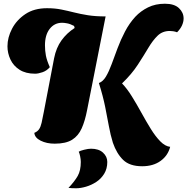

<svg xmlns="http://www.w3.org/2000/svg" viewBox="-20 -748 1004 1029"><path d="M742 143Q675 143 640 109Q605 75 585 17Q572 -25 563.5 -72Q555 -119 543.5 -176Q532 -233 510 -303Q532 -311 548 -338Q564 -365 578.5 -404.5Q593 -444 610 -489.5Q627 -535 650 -579Q673 -623 705 -658Q734 -689 773.5 -708.5Q813 -728 864 -728Q914 -728 939 -704.5Q964 -681 964 -649Q964 -631 955.5 -612Q947 -593 929 -575Q919 -579 908.5 -580.5Q898 -582 890 -582Q851 -582 825 -557Q799 -532 775 -491.5Q751 -451 718.5 -401Q686 -351 634 -301Q661 -273 687 -231Q713 -189 738 -143.5Q763 -98 788 -57.5Q813 -17 839 9.5Q865 36 892 39Q880 86 840.5 114.5Q801 143 742 143ZM273 22Q230 22 198 6Q166 -10 164 -36Q181 -43 189.5 -55.5Q198 -68 203 -90Q208 -112 215 -149L270 -436Q281 -492 309.5 -531.5Q338 -571 380 -598L377 -609Q356 -620 339.5 -623Q323 -626 313 -626Q272 -626 246.5 -593.5Q221 -561 221 -505Q221 -476 226 -450Q231 -424 247 -388Q231 -369 208 -361Q185 -353 168 -353Q118 -353 85 -374Q52 -395 36 -429Q20 -463 20 -500Q20 -547 44.5 -594Q69 -641 116 -672.5Q163 -704 232 -704Q274 -704 308.5 -697Q343 -690 376.5 -681.5Q410 -673 450.5 -666.5Q491 -660 546 -660L447 -159Q436 -101 418 -60.5Q400 -20 366.5 1Q333 22 273 22ZM388 261Q379 261 365.5 260.5Q352 260 347 259Q380 224 396.5 195Q413 166 413 120Q413 106 409.5 89.5Q406 73 402 65Q409 60 431 54.5Q453 49 468 49Q509 49 532 70Q555 91 555 120Q555 156 538.5 183Q522 210 496 227Q470 244 441 252.5Q412 261 388 261Z"/></svg>

Font: Sansita Swashed Black
Style: Regular
Weight: 900
Designer: Pablo Cosgaya
Foundry: Omnibus-Type
Version: Version 1.003; ttfautohint (v1.8.3)